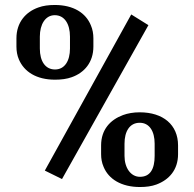

<svg xmlns="http://www.w3.org/2000/svg" viewBox="-20 -741 778 771"><path d="M46 -554C46 -536 49 -518 56 -502C77 -453 126 -421 201 -421C226 -421 249 -424 268 -431C319 -449 355 -491 355 -554V-587C355 -605 352 -623 345 -639C325 -689 275 -721 200 -721C175 -721 153 -718 134 -711C83 -693 46 -651 46 -587ZM140 -546V-594C140 -643 162 -680 200 -680C239 -680 261 -645 261 -594V-546C261 -497 240 -462 201 -462C162 -462 140 -495 140 -546ZM160 -56 229 -22 576 -640 507 -683ZM386 -122C386 -104 389 -87 396 -71C416 -22 467 10 542 10C567 10 589 7 608 0C659 -19 695 -59 695 -122V-157C695 -240 635 -290 541 -290C516 -290 493 -286 474 -279C423 -260 386 -221 386 -157ZM480 -115V-164C480 -214 501 -248 541 -248C580 -248 601 -214 601 -164V-115C601 -62 583 -31 542 -31C505 -31 480 -67 480 -115Z"/></svg>

Font: Aerodynamic
Style: Regular
Weight: 500
Designer: Google
Version: Version 2.000980; 2014